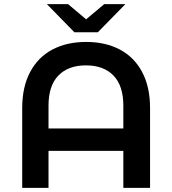

<svg xmlns="http://www.w3.org/2000/svg" viewBox="-20 -914 838 934"><path d="M710 -388V0H580V-180H216V0H88V-388Q88 -491 126.5 -563.5Q165 -636 235 -673Q305 -710 399 -710Q493 -710 563 -673Q633 -636 671.5 -563.5Q710 -491 710 -388ZM580 -289V-400Q580 -497 532 -546.5Q484 -596 398 -596Q312 -596 264 -546.5Q216 -497 216 -400V-289ZM590 -894 456 -757H342L208 -894H311L399 -820L487 -894Z"/></svg>

Font: mBank SemiBold
Style: Regular
Weight: 600
Designer: Julieta Ulanovsky
Foundry: Julieta Ulanovsky
Version: Version 7.200